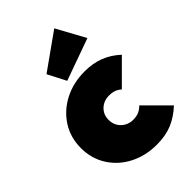

<svg xmlns="http://www.w3.org/2000/svg" viewBox="-229 -857 962 962"><g transform="rotate(-45 252.5 -376.0)"><path d="M296 12Q216 12 152 -21Q88 -54 51 -112.5Q14 -171 14 -245Q14 -320 51.5 -378.5Q89 -437 153.5 -470.5Q218 -504 299 -504Q357 -504 403.5 -486Q450 -468 490 -431L367 -308Q354 -320 338 -326Q322 -332 299 -332Q275 -332 255.5 -321.5Q236 -311 224 -292Q212 -273 212 -247Q212 -221 224 -201.5Q236 -182 256 -171Q276 -160 299 -160Q325 -160 342 -168Q359 -176 372 -190L495 -67Q452 -27 405 -7.5Q358 12 296 12ZM204 -532 154 -629 344 -764 427 -612Z"/></g></svg>

Font: Outfit Thin Black
Style: Regular
Weight: 900
Version: Version 1.100;gftools[0.9.27]